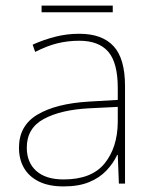

<svg xmlns="http://www.w3.org/2000/svg" viewBox="-20 -658 551 688"><path d="M264 -537Q346 -537 387 -492.5Q428 -448 428 -350V0H406L402 -103H400Q386 -73 361.5 -47Q337 -21 299.5 -5.5Q262 10 208 10Q155 10 119.5 -7.5Q84 -25 66 -56Q48 -87 48 -129Q48 -208 114.5 -247.5Q181 -287 299 -294L402 -300V-343Q402 -433 368 -472.5Q334 -512 264 -512Q224 -512 186.5 -503Q149 -494 106 -472L97 -498Q137 -516 178.5 -526.5Q220 -537 264 -537ZM301 -270Q199 -265 137.5 -232Q76 -199 76 -129Q76 -76 110 -45.5Q144 -15 208 -15Q308 -15 354.5 -72Q401 -129 402 -220V-275ZM384 -638V-614H129V-638Z"/></svg>

Font: Noto Sans Hebrew Thin
Style: Regular
Weight: 250
Designer: Monotype Design Team
Foundry: Monotype Imaging Inc.
Version: Version 2.003